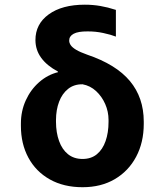

<svg xmlns="http://www.w3.org/2000/svg" viewBox="-20 -780 694 810"><path d="M129.5 -610.5Q129.2 -678.5 185.5 -719.3Q241.8 -760.2 337.7 -760.2Q372 -760.2 403.1 -754.8Q434.3 -749.5 468.9 -738.3V-625.6Q447.8 -633.9 415.4 -640.8Q383 -647.8 349.2 -647.5Q309.7 -647.8 290.6 -637.5Q271.6 -627.2 271.9 -608.6Q271.9 -599.1 278.4 -589.4Q285 -579.6 301.6 -569.7Q318.2 -559.9 347.7 -549.4Q469.6 -508.2 528 -438.2Q586.4 -368.2 586.5 -267V-257.2Q586.4 -179 554.4 -118.8Q522.5 -58.6 464.6 -24.4Q406.7 9.8 328.3 9.8Q248.7 9.8 190.1 -23.2Q131.4 -56.2 99.8 -114.7Q68.2 -173.1 68.2 -249V-258.8Q68.2 -311.3 88.7 -356.5Q109.3 -401.8 145 -433.2Q180.7 -464.6 225 -475.6L223.8 -478.5Q177.9 -503 153.9 -535.9Q129.8 -568.8 129.5 -610.5ZM216.2 -274V-266Q216.4 -220.5 229.2 -185.1Q241.9 -149.6 266.8 -129.5Q291.7 -109.4 328.3 -109.4Q364.5 -109.4 388.7 -129.3Q413 -149.3 425.4 -184.8Q437.9 -220.2 437.9 -266V-274Q437.9 -308.9 423.9 -341Q409.9 -373 385.3 -395.8Q360.6 -418.5 328.3 -424.4Q292.3 -424.9 267.2 -404.9Q242.2 -385 229.3 -350.8Q216.4 -316.7 216.2 -274Z"/></svg>

Font: Inter V
Style: 
Weight: 400
Designer: Rasmus Andersson
Foundry: rsms
Version: Version 4.000;git-a3f224843